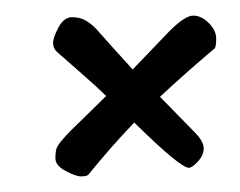

<svg xmlns="http://www.w3.org/2000/svg" viewBox="-20 -241 307 246"><path d="M222 -26Q211 -26 152 -84Q124 -55 93 -17Q91 -15 84 -15Q77 -15 64 -22Q51 -29 51 -38Q51 -47 52.5 -51Q54 -55 59.5 -61.5Q65 -68 70.5 -73.5Q76 -79 89.5 -92Q103 -105 116 -118Q105 -129 81.5 -149.5Q58 -170 53 -174.5Q48 -179 48 -186Q48 -193 55 -206Q62 -219 72.5 -219Q83 -219 91 -214Q99 -209 105 -202Q120 -185 150 -152L197 -201Q217 -221 227.5 -221Q238 -221 247.5 -211.5Q257 -202 257 -191.5Q257 -181 255 -179Q216 -146 185 -117L229 -72Q241 -60 241 -51Q241 -42 233.5 -34Q226 -26 222 -26Z"/></svg>

Font: Dr Sugiyama
Style: Regular
Weight: 400
Designer: Alejandro Paul
Foundry: Alejandro Paul
Version: Version 1.000